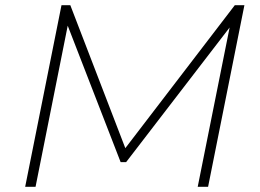

<svg xmlns="http://www.w3.org/2000/svg" viewBox="-20 -720 1004 740"><path d="M217 -700H251L463 -149L885 -700H922L782 0H742L865 -614L466 -95H445L241 -621L117 0H77Z"/></svg>

Font: Argentum Sans ExtraLight
Style: Italic
Weight: 200
Italic angle: -11°
Designer: Julieta Ulanovsky (font), Cristiano Sobral (main changes and remaster)
Foundry: Julieta Ulanovsky (font), Cristiano Sobral (main changes and remaster)
Version: Version 2.007;June 15, 2022;FontCreator 14.0.0.2814 64-bit; 